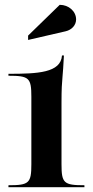

<svg xmlns="http://www.w3.org/2000/svg" viewBox="-20 -776 385 796"><path d="M96.5 -610.4 252.5 -646.4C277.5 -652.3 295.5 -671.7 295.5 -695.4C295.5 -728.9 265.1 -756 227.6 -756L96.5 -628.4ZM15 0H330V-8C244.5 -8 235 -16.7 235 -95V-350C235 -409.1 236.7 -429.2 239.1 -457.4C240.8 -477.3 242.9 -502.3 245 -546H237C232 -474 136.2 -470 15 -470V-462C100.5 -462 110 -453.3 110 -375V-95C110 -16.7 100.5 -8 15 -8Z"/></svg>

Font: Prida01
Style: Black
Weight: 900
Designer: gluk
Foundry: gluk
Version: Version 00.072